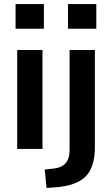

<svg xmlns="http://www.w3.org/2000/svg" viewBox="-20 -736 554 949"><path d="M57 -594V-716H197V-594ZM65 0V-489H190V0ZM316 -594V-716H456V-594ZM210 193 201 102 247 97Q324 88 324 7V-489H449V-9Q449 89 404 135.5Q359 182 253 190Z"/></svg>

Font: Nunito Sans
Style: Bold
Weight: 700
Designer: Vernon Adams
Foundry: Vernon Adams
Version: Version 3.101; ttfautohint (v1.8.4.7-5d5b);gftools[0.9.27]